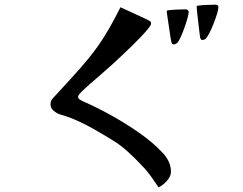

<svg xmlns="http://www.w3.org/2000/svg" viewBox="-20 -730 1040 821"><path d="M711 5Q711 24 693 44Q675 64 658 71Q642 47 624 22Q606 -3 585 -24Q560 -51 527 -81Q494 -111 462 -130Q420 -156 376.5 -180.5Q333 -205 287 -224Q274 -229 260.5 -233.5Q247 -238 233 -242Q220 -247 208 -257.5Q196 -268 196 -284Q196 -294 199.5 -300.5Q203 -307 210 -314Q248 -356 286.5 -397.5Q325 -439 360 -482Q401 -532 434 -587Q467 -642 495 -699L608 -647Q614 -644 620 -640.5Q626 -637 626 -629Q626 -623 614 -608Q602 -593 584 -574Q566 -555 547 -536.5Q528 -518 512.5 -503.5Q497 -489 492 -484Q469 -462 444.5 -440.5Q420 -419 395 -397Q379 -384 363.5 -370Q348 -356 333 -342Q329 -338 321.5 -330Q314 -322 314 -315Q314 -308 325 -302Q336 -296 341 -294Q394 -271 456 -236.5Q518 -202 576 -161.5Q634 -121 673 -79Q690 -62 700.5 -41Q711 -20 711 5ZM787 -679Q787 -671 781.5 -651.5Q776 -632 768 -609.5Q760 -587 751.5 -569Q743 -551 737 -546Q729 -540 723 -540Q718 -540 716.5 -542.5Q715 -545 713 -549Q712 -551 709 -570.5Q706 -590 702.5 -614.5Q699 -639 696 -658Q693 -677 693 -680Q693 -685 699 -686Q713 -688 736.5 -689Q760 -690 774 -690Q779 -690 783 -687Q787 -684 787 -679ZM914 -699Q914 -690 908 -670.5Q902 -651 893 -628Q884 -605 874.5 -587Q865 -569 859 -564Q852 -559 846 -559Q841 -559 839.5 -561.5Q838 -564 836 -568Q835 -571 833 -590Q831 -609 828 -633Q825 -657 823 -676.5Q821 -696 821 -700Q821 -706 827 -706Q841 -708 864.5 -709Q888 -710 902 -710Q914 -710 914 -699Z"/></svg>

Font: Kaisei Opti
Style: Bold
Weight: 700
Designer: Font-Kai, 金井和夫
Foundry: KAZUO KANAI
Version: Version 5.003